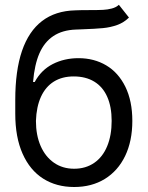

<svg xmlns="http://www.w3.org/2000/svg" viewBox="-20 -749 601 780"><path d="M456.1 -647.5C474.3 -654 490.2 -664.1 503.9 -677.7L462.9 -729.5C455.1 -722.3 445.5 -717.3 434.1 -714.4C422.7 -711.4 411 -709.6 398.9 -709C386.9 -708.3 368.5 -708 343.8 -708C319 -708 299.8 -707.7 286.1 -707C232.1 -705.7 187 -691.2 150.9 -663.6C114.7 -635.9 87.6 -595.4 69.3 -542C51.1 -488.6 42 -422.2 42 -342.8V-287.1C42 -223.3 51.9 -169.1 71.8 -124.5C91.6 -79.9 119.5 -46.2 155.3 -23.4C191.1 -0.7 233.1 10.7 281.2 10.7C328.8 10.7 370.3 -0.2 405.8 -22C441.2 -43.8 468.8 -74.9 488.3 -115.2C507.8 -155.6 517.6 -203.1 517.6 -257.8C517.6 -311.8 508.1 -358.1 489.3 -396.5C470.4 -434.9 444.5 -463.9 411.6 -483.4C378.7 -502.9 341.1 -512.7 298.8 -512.7C260.4 -512.7 225.6 -504.7 194.3 -488.8C163.1 -472.8 138.7 -448.6 121.1 -416H114.3C118.2 -462.9 126.8 -501.6 140.1 -532.2C153.5 -562.8 172.4 -586.3 196.8 -602.5C221.2 -618.8 251.6 -627.6 288.1 -628.9C292.6 -628.9 297 -629.1 301.3 -629.4C305.5 -629.7 309.6 -629.9 313.5 -629.9C349.9 -631.2 378.3 -632.8 398.4 -634.8C418.6 -636.7 437.8 -641 456.1 -647.5ZM362.8 -87.4C339.7 -71.5 312.5 -63.5 281.2 -63.5C250 -63.5 222.7 -71.6 199.2 -87.9C175.8 -104.2 157.7 -127 145 -156.2C132.3 -185.5 126 -219.4 126 -257.8C127.3 -296.2 134.1 -328.9 146.5 -356C158.9 -383 176.3 -403.5 198.7 -417.5C221.2 -431.5 248 -438.5 279.3 -438.5C311.8 -438.5 339.7 -431.5 362.8 -417.5C385.9 -403.5 403.5 -383 415.5 -356C427.6 -328.9 433.6 -296.2 433.6 -257.8C433.6 -218.8 427.6 -184.6 415.5 -155.3C403.5 -126 385.9 -103.4 362.8 -87.4Z"/></svg>

Font: Pretendard Variable
Style: Regular
Weight: 400
Designer: Base glyphs from Inter by Rasmus Andersson; Hangeul glyphs from Noto Sans CJK(Source Han Sans) by Jang Soo-young and Kan
Foundry: Kil Hyung-jin
Version: Version 1.309;Glyphs 3.2 (3225)